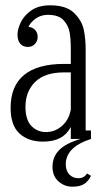

<svg xmlns="http://www.w3.org/2000/svg" viewBox="-20 -524 397 724"><path d="M82 -423Q100 -423 111 -412.5Q122 -402 122 -385Q122 -369 111.5 -358Q101 -347 85 -347Q67 -347 56.5 -359Q46 -371 46 -394Q46 -414 58.5 -440Q71 -466 98.5 -485Q126 -504 169 -504Q230 -504 259.5 -475Q289 -446 296 -411.5Q303 -377 303 -339V-32H323V0H247V-339Q247 -376 242.5 -402Q238 -428 219.5 -448Q201 -468 161 -468Q130 -468 107.5 -448.5Q85 -429 83 -406ZM142 10Q86 10 53 -21Q20 -52 20 -117Q20 -200 71 -241.5Q122 -283 221 -283H257V-251H221Q149 -251 112.5 -215Q76 -179 76 -121Q76 -72 98.5 -49Q121 -26 153 -26Q187 -26 213.5 -49Q240 -72 247 -111H265Q260 -70 246 -43.5Q232 -17 206.5 -3.5Q181 10 142 10ZM323 139Q313 160 297 170Q281 180 253 180Q223 180 200.5 160Q178 140 178 105Q178 68 202.5 42.5Q227 17 283 0H323Q274 16 251 40Q228 64 228 95Q228 120 241.5 134Q255 148 275 148Q298 148 308 130Z"/></svg>

Font: Margherita Variable
Style: Regular
Weight: 400
Designer: James Puckett
Foundry: Dunwich Type Founders
Version: Version 1.008